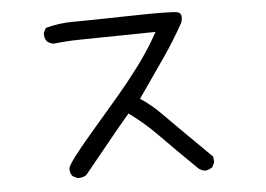

<svg xmlns="http://www.w3.org/2000/svg" viewBox="-49 -718 1097 793"><g transform="rotate(-5 500.0 -321.5)"><path d="M771.5 11.7Q755.9 9.8 743.2 0Q649.4 -91.8 593.8 -148.9Q538.1 -206.1 475.6 -251Q452.1 -225.6 280.3 -13.7Q264.6 -2 242.2 -3.9L222.7 -13.7Q210.9 -27.3 212.9 -48.8Q222.7 -76.2 310.1 -178.2Q397.5 -280.3 438.5 -328.1Q479.5 -376 527.3 -439.5Q575.2 -502.9 616.2 -577.1Q352.5 -573.2 298.3 -572.3Q244.1 -571.3 193.4 -565.4Q177.7 -567.4 166 -577.1Q154.3 -590.8 156.2 -613.3L166 -632.8Q220.7 -648.4 282.7 -648.4Q344.7 -648.4 519.5 -652.3Q694.3 -656.2 715.3 -649.4Q736.3 -642.6 725.6 -606.4Q686.5 -536.1 641.6 -470.7Q596.7 -405.3 528.3 -307.6Q575.2 -276.4 615.2 -235.4Q655.3 -194.3 808.6 -43L810.5 -19.5L800.8 0Q787.1 9.8 771.5 11.7Z"/></g></svg>

Font: JasonHandwriting2
Style: Regular
Weight: 400
Version: Version 1.05.10